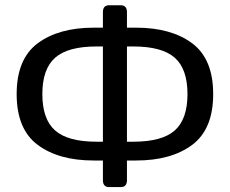

<svg xmlns="http://www.w3.org/2000/svg" viewBox="-20 -723 895 748"><path d="M44.9 -356.4Q44.9 -493.2 126.7 -554.2Q208.5 -615.2 345.2 -615.2H380.9V-675.8Q380.9 -702.6 405.3 -702.6H450.2Q474.6 -702.6 474.6 -675.8V-615.2H510.3Q647 -615.2 728.8 -554.2Q810.5 -493.2 810.5 -356.4Q810.5 -219.7 728.8 -158.7Q647 -97.7 510.3 -97.7H474.6V-21Q474.6 5.9 450.2 5.9H405.3Q380.9 5.9 380.9 -21V-97.7H345.2Q208.5 -97.7 126.7 -158.7Q44.9 -219.7 44.9 -356.4ZM145 -356.4Q145 -258.8 194.6 -214.8Q244.1 -170.9 356.4 -170.9H380.9V-542H356.4Q244.1 -542 194.6 -498Q145 -454.1 145 -356.4ZM474.6 -170.9H499Q611.3 -170.9 660.9 -214.8Q710.4 -258.8 710.4 -356.4Q710.4 -454.1 660.9 -498Q611.3 -542 499 -542H474.6Z"/></svg>

Font: Istok Web
Style: Regular
Weight: 400
Designer: Andrey V. Panov
Foundry: Andrey V. Panov
Version: Version 1.0.2g